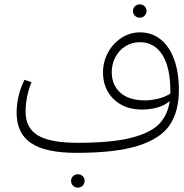

<svg xmlns="http://www.w3.org/2000/svg" viewBox="-20 -686 843 878"><path d="M798 -274Q798 -176 756 -114Q714 -52 611.5 -19.5Q509 13 330 13Q187 13 121.5 -32Q56 -77 56 -170Q56 -248 92 -321L124 -310Q97 -243 97 -175Q97 -101 153 -67Q209 -33 335 -33Q489 -33 578.5 -55.5Q668 -78 708 -119.5Q748 -161 756 -224Q735 -205 701.5 -195Q668 -185 630 -185Q549 -185 500 -232.5Q451 -280 451 -355Q451 -403 473.5 -445Q496 -487 535 -512.5Q574 -538 621 -538Q673 -538 713 -507Q753 -476 775.5 -416.5Q798 -357 798 -274ZM759 -258V-268Q759 -379 722 -436Q685 -493 620 -493Q583 -493 553.5 -474.5Q524 -456 507.5 -424.5Q491 -393 491 -357Q491 -297 530.5 -262Q570 -227 643 -227Q672 -227 704 -235Q736 -243 759 -258ZM588 -636Q588 -649 597 -657.5Q606 -666 619 -666Q632 -666 641 -657.5Q650 -649 650 -636Q650 -623 641 -614Q632 -605 619 -605Q606 -605 597 -614Q588 -623 588 -636ZM305 141Q305 128 314 119.5Q323 111 336 111Q349 111 358 119.5Q367 128 367 141Q367 154 358 163Q349 172 336 172Q323 172 314 163Q305 154 305 141Z"/></svg>

Font: FiraGO ExtraLight
Style: Regular
Weight: 200
Designer: bBox Type
Foundry: bBox Type GmbH
Version: Version 1.001